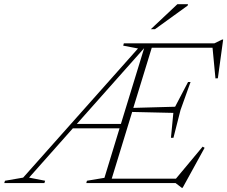

<svg xmlns="http://www.w3.org/2000/svg" viewBox="-90 -878 1090 921"><path d="M49.5 -26 126.5 -11 123 0H-69.5L-66 -11L21 -26L572 -645.5L501 -659L504 -670H938L976 -688.5H980.5L955 -502.5L943.5 -502L929.5 -649H638L549.5 -360.5L750 -366L812 -484.5H824L776 -350.5L742 -217H730L741.5 -336.5L544 -341L446 -21H754L882 -174.5L891.5 -169L786 23H782L752 0H324L327 -11L411 -25L483.5 -262.5H259.5ZM278.5 -283.5H490L601.5 -647ZM633.5 -738 761 -858H812L810 -851L653.5 -738Z"/></svg>

Font: Newsreader Text ExtraLight
Style: Italic
Weight: 275
Italic angle: -17°
Designer: Hugues Gentile
Foundry: Production Type
Version: Version 1.001